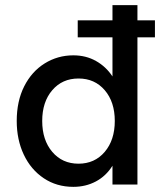

<svg xmlns="http://www.w3.org/2000/svg" viewBox="-20 -717 623 746"><path d="M45 -247Q45 -324 74 -381.5Q103 -439 153.5 -470.5Q204 -502 265 -502Q314 -502 353 -480Q392 -458 417 -420V-572H282V-638H417V-697H514V-638H582V-572H514V0H417V-73Q392 -33 352.5 -12Q313 9 265 9Q200 9 150 -24.5Q100 -58 72.5 -116Q45 -174 45 -247ZM426 -247Q426 -321 387 -366.5Q348 -412 285 -412Q222 -412 183 -366.5Q144 -321 144 -247Q144 -173 183 -127Q222 -81 285 -81Q348 -81 387 -127Q426 -173 426 -247Z"/></svg>

Font: Hanken Grotesk Medium
Style: Regular
Weight: 500
Designer: Alfredo Marco Pradil
Foundry: Hanken Design Co.
Version: Version 3.014